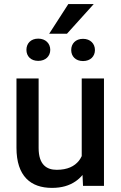

<svg xmlns="http://www.w3.org/2000/svg" viewBox="-20 -914 594 944"><path d="M385.7 -53.7 388.2 0H491.2V-528.3H381.8V-146.5C377.9 -138.2 373.5 -130.9 368.2 -124C346.2 -96.2 311.5 -79.1 258.8 -79.1C210.4 -79.1 169.9 -103 169.9 -186.5V-528.3H61V-187.5C61 -46.9 131.8 9.8 235.4 9.8C283.7 9.8 320.8 -1.5 351.6 -22.5C364.3 -31.2 375.5 -41.5 385.7 -53.7ZM109.9 -668.9C109.9 -637.7 131.3 -614.7 168 -614.7C204.1 -614.7 227.1 -637.7 227.1 -668.9C227.1 -700.2 204.1 -724.1 168 -724.1C131.3 -724.1 109.9 -700.2 109.9 -668.9ZM330.1 -668C330.1 -637.2 351.6 -613.8 388.2 -613.8C424.8 -613.8 446.8 -637.2 446.8 -668C446.8 -699.2 424.3 -723.1 388.2 -723.1C351.6 -723.1 330.1 -699.2 330.1 -668ZM221.7 -748H309.1L440.9 -894H315.9Z"/></svg>

Font: Bert Sans Medium
Style: Regular
Weight: 500
Designer: Christian Robertson (Google), Cristiano Sobral
Foundry: Google, Cristiano Sobral
Version: Version 3.101